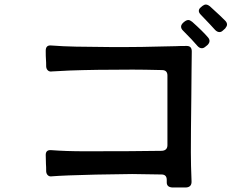

<svg xmlns="http://www.w3.org/2000/svg" viewBox="-20 -844 1040 844"><path d="M885 -824Q893 -824 903 -816Q957 -767 970 -753Q978 -745 978 -736Q978 -729 970 -719L960 -710Q953 -703 945 -703Q935 -703 926 -712L903 -737L863 -779Q854 -788 854 -796Q854 -805 863 -812L870 -818Q878 -824 885 -824ZM808 -756Q815 -756 825 -748Q872 -706 894 -680Q901 -672 901 -664Q901 -655 892 -646L882 -638Q875 -632 867 -632Q857 -632 848 -642Q827 -667 784 -710Q776 -718 776 -727Q776 -735 785 -744L791 -749Q800 -756 808 -756ZM823 -618Q822 -588 822 -533L821 -414Q819 -260 819 -175Q819 -119 822 -47Q823 -22 799 -20H736Q713 -22 713 -42V-53Q713 -77 690 -77L561 -79Q380 -77 283 -73Q233 -71 209 -69Q198 -67 191 -73Q184 -79 183 -90Q183 -112 182 -123Q181 -137 181 -163Q181 -186 205 -184Q270 -179 354 -179Q578 -179 692 -181Q716 -183 716 -206V-270V-352V-512Q716 -536 692 -536Q610 -538 563 -538Q394 -538 286 -534Q235 -532 209 -530Q198 -528 191 -534Q184 -540 183 -551Q183 -572 182 -583Q181 -595 181 -621Q181 -647 206 -644Q258 -640 314 -639Q434 -637 480 -637H518Q597 -637 705 -640L753 -641Q769 -642 801 -642Q823 -642 823 -618Z"/></svg>

Font: Shippori Gothic B2 Bold
Style: Regular
Weight: 700
Designer: FONTDASU
Foundry: FONTDASU / Google Inc. / but / Adobe
Version: Version 1.130